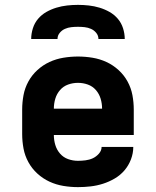

<svg xmlns="http://www.w3.org/2000/svg" viewBox="-20 -760 640 788"><path d="M300 8Q270 8 240 3Q210 -2 183 -14.5Q156 -27 133.5 -47.5Q111 -68 96.5 -94.5Q82 -121 76.5 -150.5Q71 -180 71 -210V-310Q71 -340 76.5 -369.5Q82 -399 96.5 -425.5Q111 -452 133.5 -472.5Q156 -493 183 -505.5Q210 -518 240 -523Q270 -528 300 -528Q330 -528 360 -523Q390 -518 417 -505.5Q444 -493 466.5 -472.5Q489 -452 503.5 -425.5Q518 -399 523.5 -369.5Q529 -340 529 -310V-206H201Q201 -185 207 -165Q213 -145 226.5 -129.5Q240 -114 259.5 -107Q279 -100 300 -100Q315 -100 331 -102Q347 -104 361 -110.5Q375 -117 386 -129.5Q397 -142 397 -157H527Q527 -131 517.5 -106Q508 -81 491 -61Q474 -41 451 -27.5Q428 -14 403 -6Q378 2 352 5Q326 8 300 8ZM201 -314H399Q399 -335 393 -355Q387 -375 373.5 -390.5Q360 -406 340.5 -413Q321 -420 300 -420Q279 -420 259.5 -413Q240 -406 226.5 -390.5Q213 -375 207 -355Q201 -335 201 -314ZM108 -600Q108 -622 115 -644Q122 -666 136.5 -683Q151 -700 170.5 -711Q190 -722 211.5 -728.5Q233 -735 255.5 -737.5Q278 -740 300 -740Q322 -740 344.5 -737.5Q367 -735 388.5 -728.5Q410 -722 429.5 -711Q449 -700 463.5 -683Q478 -666 485 -644Q492 -622 492 -600H384Q384 -614 375 -625Q366 -636 353.5 -641.5Q341 -647 327.5 -648.5Q314 -650 300 -650Q286 -650 272.5 -648.5Q259 -647 246.5 -641.5Q234 -636 225 -625Q216 -614 216 -600Z"/></svg>

Font: Iosevka Extrabold Extended
Style: Regular
Weight: 800
Width: 7
Monospace: yes
Designer: Belleve Invis
Foundry: Belleve Invis
Version: Version 32.5.0; ttfautohint (v1.8.4)